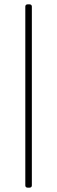

<svg xmlns="http://www.w3.org/2000/svg" viewBox="-20 -780 262 880"><path d="M106 80H116C122 80 126 76 126 70V-750C126 -756 122 -760 116 -760H106C100 -760 96 -756 96 -750V70C96 76 100 80 106 80Z"/></svg>

Font: Barlow Thin
Style: Regular
Weight: 250
Designer: Jeremy Tribby
Foundry: Tribby Type
Version: Version 1.422;hotconv 1.0.109;makeotfexe 2.5.65596